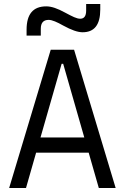

<svg xmlns="http://www.w3.org/2000/svg" viewBox="-20 -943 626 963"><path d="M25.9 0H110.4L161.1 -177.2H424.8L475.6 0H560.1L351.6 -693.4H234.4ZM183.1 -253.4 289.1 -623H296.9L402.8 -253.4ZM113.3 -764.6H184.6V-798.8C184.6 -828.6 197.8 -843.3 224.1 -843.3C241.7 -843.3 266.6 -832 296.9 -814.9C337.9 -792.5 369.6 -781.2 394.5 -781.2C453.6 -781.2 482.9 -819.3 482.9 -895V-922.9H412.1V-890.1C412.1 -862.8 402.3 -849.1 382.3 -849.1C364.3 -849.1 343.8 -859.9 306.2 -879.9C268.6 -900.4 238.8 -911.1 211.9 -911.1C146 -911.1 113.3 -872.1 113.3 -793.9Z"/></svg>

Font: Cascadia Code SemiLight
Style: Regular
Weight: 350
Monospace: yes
Designer: Aaron Bell
Foundry: Saja Typeworks
Version: Version 2404.023